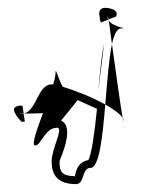

<svg xmlns="http://www.w3.org/2000/svg" viewBox="-20 -609 363 487"><path d="M102 -300C102 -300 100 -300 102 -301C102 -301 103 -302 102 -300ZM229 -376 244 -498C239 -475 236 -448 233 -418C232 -404 230 -390 229 -376ZM131 -200C131 -204 172 -287 135 -303L177 -355C193 -348 210 -340 226 -333C220 -272 212 -216 204 -203C172 -197 171 -164 170 -162C137 -163 131 -172 131 -200ZM41 -321C53 -321 72 -321 89 -322C73 -279 59 -240 69 -240C85 -240 93 -285 125 -285C142 -285 111 -232 111 -200C111 -162 129 -142 173 -142C195 -142 187 -183 209 -183C232 -183 240 -261 247 -344C213 -363 169 -380 139 -389C128 -408 121 -439 121 -426C121 -419 119 -408 115 -395H111C76 -395 73 -329 41 -321ZM233 -566C233 -561 234 -556 236 -552L254 -559C253 -561 253 -564 253 -566C253 -570 254 -568 255 -560L274 -567C274 -567 285 -582 257 -588C223 -595 233 -566 233 -566ZM254 -559C254 -558 256 -558 256 -557C256 -558 255 -559 255 -560ZM256 -557C258 -545 260 -523 264 -497C269 -521 277 -537 287 -537C310 -537 267 -539 256 -557ZM247 -344C268 -332 285 -320 291 -310C286 -339 273 -431 264 -497C256 -459 252 -401 247 -344ZM291 -310C293 -301 293 -298 293 -303C293 -305 293 -307 291 -310ZM22 -339C2 -332 35 -300 35 -300C38 -300 40 -300 43 -301L40 -320H35C24 -320 29 -321 40 -321L37 -341C30 -340 33 -343 22 -339ZM40 -320V-321H41Z"/></svg>

Font: CiSf CamouflageKit II
Style: Outline
Weight: 400
Version: Version 1